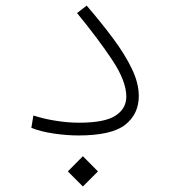

<svg xmlns="http://www.w3.org/2000/svg" viewBox="-20 -486 626 691"><path d="M262.2 1.5Q220.7 1.5 173.6 -5.4Q126.5 -12.2 92.8 -25.9L100.1 -70.3Q137.7 -58.1 181.2 -51.3Q224.6 -44.4 264.6 -44.4Q356.9 -44.4 395.8 -69.8Q434.6 -95.2 434.6 -138.2Q434.6 -193.8 384 -270Q333.5 -346.2 257.3 -439L292 -465.8Q345.2 -403.8 387.7 -346.7Q430.2 -289.6 454.8 -238Q479.5 -186.5 479.5 -140.6Q479.5 -75.7 430.7 -37.1Q381.8 1.5 262.2 1.5ZM278.3 185.1 224.1 130.9 278.3 76.2 332.5 130.9Z"/></svg>

Font: Cascadia Mono NF ExtraLight
Style: Regular
Weight: 200
Monospace: yes
Designer: Aaron Bell
Foundry: Saja Typeworks
Version: Version 2404.023; ttfautohint (v1.8.4)